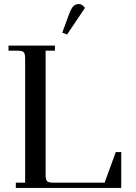

<svg xmlns="http://www.w3.org/2000/svg" viewBox="-20 -927 673 947"><path d="M22 -677V-702H251V-677H205V-66Q205 -41 212 -33.5Q219 -26 244 -26H496L551 -177H578V0H58V-26H104V-637Q104 -662 97 -669.5Q90 -677 65 -677ZM287 -766 321 -858Q331 -885 341.5 -896Q352 -907 369 -907Q386 -907 399 -888L311 -757Z"/></svg>

Font: Dihjauti
Style: Bold
Weight: 700
Designer: T. Christopher White
Version: Version 3.0.0